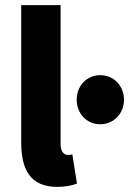

<svg xmlns="http://www.w3.org/2000/svg" viewBox="-20 -719 505 751"><path d="M204 12C238 12 264 6 281 -1L263 -115C255 -113 251 -113 245 -113C233 -113 217 -123 217 -155V-699H63V-161C63 -57 98 12 204 12ZM372 -233C425 -233 465 -275 465 -329C465 -383 425 -425 372 -425C319 -425 280 -383 280 -329C280 -275 319 -233 372 -233Z"/></svg>

Font: Source Sans Pro
Style: Bold
Weight: 700
Designer: Paul D. Hunt
Foundry: Adobe Systems Incorporated
Version: Version 3.006;hotconv 1.0.111;makeotfexe 2.5.65597